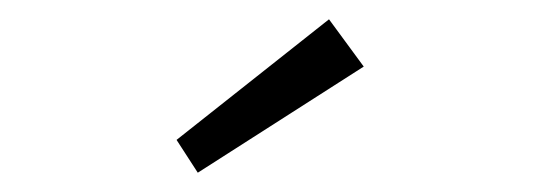

<svg xmlns="http://www.w3.org/2000/svg" viewBox="-20 -746 560 199"><path d="M163 -601 321 -726 357 -677 185 -567Z"/></svg>

Font: Snippet
Style: Regular
Weight: 400
Designer: Gesine Todt
Foundry: Gesine Todt
Version: Version 1.000